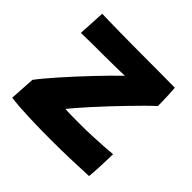

<svg xmlns="http://www.w3.org/2000/svg" viewBox="-137 -667 811 811"><g transform="rotate(45 268.5 -261.0)"><path d="M486.5 -1.5Q447 0.5 387 2.5Q327 4.5 262.5 4.5Q196 4.5 132 2.2Q68 0 23 -6L30 -119.5Q40.5 -134 58.5 -155.5Q76.5 -177 99.8 -203.5Q123 -230 149 -258.2Q175 -286.5 201.2 -314Q227.5 -341.5 251.2 -365.8Q275 -390 294 -408Q285 -407.5 264.5 -407.2Q244 -407 218.2 -406.5Q192.5 -406 166.8 -406Q141 -406 120.5 -406Q107 -406 92.5 -405.8Q78 -405.5 65.8 -405.2Q53.5 -405 45.2 -405Q37 -405 34.5 -404.5L41 -525.5Q57.5 -525 84.8 -524.5Q112 -524 145.2 -523.5Q178.5 -523 212.5 -522.8Q246.5 -522.5 276.5 -522.5Q327.5 -522.5 382.5 -522.2Q437.5 -522 478.5 -521.5Q479.5 -518 480.2 -504Q481 -490 481.8 -472Q482.5 -454 482.8 -438.5Q483 -423 483 -416Q465 -400 440.8 -375.8Q416.5 -351.5 389.5 -323.5Q362.5 -295.5 335.2 -266.5Q308 -237.5 284.2 -211Q260.5 -184.5 242.5 -163.8Q224.5 -143 215.5 -131.5Q227 -130 257 -129.8Q287 -129.5 311 -129.5Q342.5 -129.5 377 -131Q411.5 -132.5 442.2 -134.5Q473 -136.5 493 -138.5Q493 -133 492.5 -114Q492 -95 491 -71.2Q490 -47.5 488.8 -27.8Q487.5 -8 486.5 -1.5Z"/></g></svg>

Font: Grandstander Thin
Style: Bold
Weight: 700
Version: Version 1.200